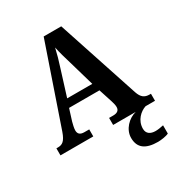

<svg xmlns="http://www.w3.org/2000/svg" viewBox="-218 -854 1140 1231"><g transform="rotate(-30 352.0 -238.0)"><path d="M4 0H247V-52H211C179 -52 166 -66 166 -91C166 -108 173 -134 177 -150L204 -236H429L461 -137C465 -124 471 -105 471 -89C471 -62 452 -52 425 -52H394V0H561C505 14 452 67 452 130C452 205 500 238 590 238C610 238 651 233 670 223V162C648 167 628 170 611 170C574 170 547 154 547 117C547 54 594 13 634 0H704V-52H694C658 -52 636 -67 621 -111L422 -714H292L90 -125C69 -65 48 -52 15 -52H4ZM224 -295 284 -487C299 -532 310 -573 320 -616C329 -572 342 -529 356 -482L410 -295Z"/></g></svg>

Font: Noto Serif Georgian SemiCondensed Bold
Style: Regular
Weight: 700
Width: 4
Designer: Monotype Design Team, Akaki Razmadze
Foundry: Google LLC
Version: Version 2.003